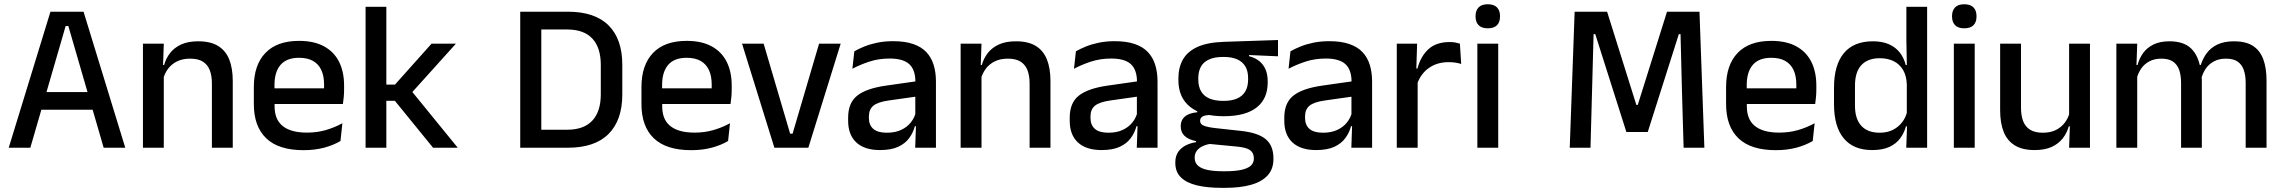

<svg xmlns="http://www.w3.org/2000/svg" viewBox="-20 -694 10724 902"><path d="M122.5 0H21L217 -639H372.5L568.5 0H467L301 -572H288.5ZM439.5 -178.5H149V-261.5H439.5Z M1073.5 0H975.5V-302Q975.5 -337.5 965.8 -363.5Q956 -389.5 933.8 -404Q911.5 -418.5 873 -418.5Q837.5 -418.5 811.5 -405.5Q785.5 -392.5 769.2 -370.5Q753 -348.5 746 -320.5L730 -388.5H751Q759.5 -419.5 779 -444.8Q798.5 -470 831 -485Q863.5 -500 911.5 -500Q969 -500 1004.5 -478.2Q1040 -456.5 1056.8 -415Q1073.5 -373.5 1073.5 -313ZM749.5 0H651.5V-489H749.5L745.5 -374.5L749.5 -368.5Z M1406 11.5Q1289 11.5 1230.8 -44.2Q1172.5 -100 1172.5 -205V-285Q1172.5 -388.5 1226.8 -445.2Q1281 -502 1385 -502Q1455.5 -502 1502.5 -476.2Q1549.5 -450.5 1573 -403.5Q1596.5 -356.5 1596.5 -292V-273.5Q1596.5 -256.5 1595 -239Q1593.5 -221.5 1591 -205.5H1501Q1502 -231.5 1502.2 -254.5Q1502.5 -277.5 1502.5 -296.5Q1502.5 -337 1489.5 -365Q1476.5 -393 1450.5 -407.8Q1424.5 -422.5 1385 -422.5Q1326.5 -422.5 1298 -389.2Q1269.5 -356 1269.5 -294.5V-248.5L1270 -237V-193.5Q1270 -166 1278.2 -143.5Q1286.5 -121 1304.8 -104.8Q1323 -88.5 1352 -79.8Q1381 -71 1422.5 -71Q1469.5 -71 1510.8 -83Q1552 -95 1588.5 -115L1579.5 -31.5Q1546.5 -12 1502.8 -0.2Q1459 11.5 1406 11.5ZM1571 -205.5H1224.5V-279H1571Z M2130.5 0H2014.5L1835 -220.5H1786.5V-296.5H1835.5L2007.5 -489H2122L1908 -251.5V-273ZM1795 0H1697.5V-662H1795Z M2647.5 0H2492.5V-84.5H2644Q2723 -84.5 2762.8 -127.5Q2802.5 -170.5 2802.5 -250.5V-389.5Q2802.5 -470 2762.8 -512.8Q2723 -555.5 2644 -555.5H2492V-639H2647.5Q2774.5 -639 2839 -574.8Q2903.5 -510.5 2903.5 -390V-250Q2903.5 -129.5 2839 -64.8Q2774.5 0 2647.5 0ZM2523 0H2424V-639H2523Z M3227 11.5Q3110 11.5 3051.8 -44.2Q2993.5 -100 2993.5 -205V-285Q2993.5 -388.5 3047.8 -445.2Q3102 -502 3206 -502Q3276.5 -502 3323.5 -476.2Q3370.5 -450.5 3394 -403.5Q3417.5 -356.5 3417.5 -292V-273.5Q3417.5 -256.5 3416 -239Q3414.5 -221.5 3412 -205.5H3322Q3323 -231.5 3323.2 -254.5Q3323.5 -277.5 3323.5 -296.5Q3323.5 -337 3310.5 -365Q3297.5 -393 3271.5 -407.8Q3245.5 -422.5 3206 -422.5Q3147.5 -422.5 3119 -389.2Q3090.5 -356 3090.5 -294.5V-248.5L3091 -237V-193.5Q3091 -166 3099.2 -143.5Q3107.5 -121 3125.8 -104.8Q3144 -88.5 3173 -79.8Q3202 -71 3243.5 -71Q3290.5 -71 3331.8 -83Q3373 -95 3409.5 -115L3400.5 -31.5Q3367.5 -12 3323.8 -0.2Q3280 11.5 3227 11.5ZM3392 -205.5H3045.5V-279H3392Z M3692 -66H3703.5L3828 -489H3929.5L3777.5 0H3618L3466 -489H3567.5Z M4377 0H4279.5L4283.5 -116L4280 -131V-285L4280.5 -309.5Q4280.5 -366 4251.8 -392.5Q4223 -419 4159.5 -419Q4108 -419 4064 -404.5Q4020 -390 3984.5 -371L3993.5 -453Q4013.5 -464.5 4040.5 -475.5Q4067.5 -486.5 4101.5 -493.5Q4135.5 -500.5 4176 -500.5Q4231.5 -500.5 4270 -487.2Q4308.5 -474 4332 -449Q4355.5 -424 4366.2 -389Q4377 -354 4377 -311ZM4114 11Q4041.5 11 4003 -24.8Q3964.5 -60.5 3964.5 -126.5V-141.5Q3964.5 -211.5 4007.8 -245.2Q4051 -279 4144 -292L4291 -313L4296.5 -242L4155.5 -222Q4105 -215 4083.5 -197.8Q4062 -180.5 4062 -147V-140Q4062 -106.5 4082.8 -88.5Q4103.5 -70.5 4146 -70.5Q4185 -70.5 4213 -83.5Q4241 -96.5 4258.5 -118.2Q4276 -140 4282.5 -166.5L4296 -101H4278Q4270 -71 4251.5 -45.5Q4233 -20 4199.8 -4.5Q4166.5 11 4114 11Z M4915 0H4817V-302Q4817 -337.5 4807.2 -363.5Q4797.5 -389.5 4775.2 -404Q4753 -418.5 4714.5 -418.5Q4679 -418.5 4653 -405.5Q4627 -392.5 4610.8 -370.5Q4594.5 -348.5 4587.5 -320.5L4571.5 -388.5H4592.5Q4601 -419.5 4620.5 -444.8Q4640 -470 4672.5 -485Q4705 -500 4753 -500Q4810.5 -500 4846 -478.2Q4881.5 -456.5 4898.2 -415Q4915 -373.5 4915 -313ZM4591 0H4493V-489H4591L4587 -374.5L4591 -368.5Z M5418 0H5320.5L5324.5 -116L5321 -131V-285L5321.5 -309.5Q5321.5 -366 5292.8 -392.5Q5264 -419 5200.5 -419Q5149 -419 5105 -404.5Q5061 -390 5025.5 -371L5034.5 -453Q5054.5 -464.5 5081.5 -475.5Q5108.5 -486.5 5142.5 -493.5Q5176.5 -500.5 5217 -500.5Q5272.5 -500.5 5311 -487.2Q5349.5 -474 5373 -449Q5396.5 -424 5407.2 -389Q5418 -354 5418 -311ZM5155 11Q5082.5 11 5044 -24.8Q5005.5 -60.5 5005.5 -126.5V-141.5Q5005.5 -211.5 5048.8 -245.2Q5092 -279 5185 -292L5332 -313L5337.5 -242L5196.5 -222Q5146 -215 5124.5 -197.8Q5103 -180.5 5103 -147V-140Q5103 -106.5 5123.8 -88.5Q5144.5 -70.5 5187 -70.5Q5226 -70.5 5254 -83.5Q5282 -96.5 5299.5 -118.2Q5317 -140 5323.5 -166.5L5337 -101H5319Q5311 -71 5292.5 -45.5Q5274 -20 5240.8 -4.5Q5207.5 11 5155 11Z M5729 -148Q5626 -148 5571 -192Q5516 -236 5516 -317.5V-325.5Q5516 -377 5537.5 -414.8Q5559 -452.5 5606.2 -473.8Q5653.5 -495 5730 -497.5L5984 -506V-429.5L5848 -435.5V-430Q5877 -422.5 5896.2 -406.8Q5915.5 -391 5925.5 -367.5Q5935.5 -344 5935.5 -312V-306.5Q5935.5 -229.5 5883.2 -188.8Q5831 -148 5729 -148ZM5725 110.5H5737.5Q5780 110.5 5809.5 104.5Q5839 98.5 5854.8 85.5Q5870.5 72.5 5870.5 51V49.5Q5870.5 24 5852.5 11.2Q5834.5 -1.5 5790 -5.5L5649 -19L5673.5 -20Q5649.5 -16 5631.2 -7.8Q5613 0.5 5602.8 13.8Q5592.5 27 5592.5 46.5V47.5Q5592.5 70.5 5608.2 84.5Q5624 98.5 5653.8 104.5Q5683.5 110.5 5725 110.5ZM5735.5 188.5H5719Q5651.5 188.5 5602.8 176.8Q5554 165 5527.8 139.2Q5501.5 113.5 5501.5 71V69Q5501.5 40.5 5514.2 21Q5527 1.5 5549.2 -10.2Q5571.5 -22 5599 -26V-31Q5562.5 -38.5 5544.8 -55.8Q5527 -73 5527 -100.5V-101Q5527 -120 5535.5 -133.8Q5544 -147.5 5561.2 -155.8Q5578.5 -164 5604.5 -166.5V-177.5L5707.5 -152.5L5670 -154Q5640.5 -153.5 5629.2 -146.5Q5618 -139.5 5618 -126.5V-126Q5618 -111 5634.8 -103.8Q5651.5 -96.5 5691.5 -92L5810.5 -79Q5889.5 -70.5 5926 -40.5Q5962.5 -10.5 5962.5 50.5V53Q5962.5 100 5935.2 130Q5908 160 5857.2 174.2Q5806.5 188.5 5735.5 188.5ZM5727.5 -220Q5766 -220 5791.8 -231.2Q5817.5 -242.5 5830.5 -265Q5843.5 -287.5 5843.5 -320V-327.5Q5843.5 -359.5 5830.8 -381.5Q5818 -403.5 5792.8 -415Q5767.5 -426.5 5729 -426.5H5726.5Q5685 -426.5 5659 -414.2Q5633 -402 5621.2 -379.8Q5609.5 -357.5 5609.5 -327V-320Q5609.5 -287.5 5622.5 -265Q5635.5 -242.5 5661.8 -231.2Q5688 -220 5727.5 -220Z M6426 0H6328.5L6332.5 -116L6329 -131V-285L6329.5 -309.5Q6329.5 -366 6300.8 -392.5Q6272 -419 6208.5 -419Q6157 -419 6113 -404.5Q6069 -390 6033.5 -371L6042.5 -453Q6062.5 -464.5 6089.5 -475.5Q6116.5 -486.5 6150.5 -493.5Q6184.5 -500.5 6225 -500.5Q6280.5 -500.5 6319 -487.2Q6357.5 -474 6381 -449Q6404.5 -424 6415.2 -389Q6426 -354 6426 -311ZM6163 11Q6090.5 11 6052 -24.8Q6013.5 -60.5 6013.5 -126.5V-141.5Q6013.5 -211.5 6056.8 -245.2Q6100 -279 6193 -292L6340 -313L6345.5 -242L6204.5 -222Q6154 -215 6132.5 -197.8Q6111 -180.5 6111 -147V-140Q6111 -106.5 6131.8 -88.5Q6152.5 -70.5 6195 -70.5Q6234 -70.5 6262 -83.5Q6290 -96.5 6307.5 -118.2Q6325 -140 6331.5 -166.5L6345 -101H6327Q6319 -71 6300.5 -45.5Q6282 -20 6248.8 -4.5Q6215.5 11 6163 11Z M6636 -295.5 6615 -372H6639Q6654.5 -430 6691 -463.2Q6727.5 -496.5 6790.5 -496.5Q6805.5 -496.5 6817.2 -494.2Q6829 -492 6838.5 -489L6844.5 -393.5Q6832.5 -397.5 6817.5 -399.8Q6802.5 -402 6785 -402Q6731.5 -402 6692.5 -374.5Q6653.5 -347 6636 -295.5ZM6640 0H6542V-489H6637.5L6633 -346.5L6640 -339.5Z M7018.5 0H6920.5V-489H7018.5ZM6969.5 -561Q6940.5 -561 6926.2 -575.8Q6912 -590.5 6912 -616.5V-618.5Q6912 -644.5 6926.2 -659.2Q6940.5 -674 6969.5 -674Q6998.5 -674 7012.8 -659.2Q7027 -644.5 7027 -618.5V-616.5Q7027 -590 7012.8 -575.5Q6998.5 -561 6969.5 -561Z M7452 0H7354.5L7377.5 -639H7530L7667.5 -201H7674L7811.5 -639H7964L7987 0H7889.5L7882 -255.5L7875 -533.5H7867L7721 -74H7620.5L7474.5 -533.5H7466.5L7459 -255Z M8322.5 11.5Q8205.5 11.5 8147.2 -44.2Q8089 -100 8089 -205V-285Q8089 -388.5 8143.2 -445.2Q8197.5 -502 8301.5 -502Q8372 -502 8419 -476.2Q8466 -450.5 8489.5 -403.5Q8513 -356.5 8513 -292V-273.5Q8513 -256.5 8511.5 -239Q8510 -221.5 8507.5 -205.5H8417.5Q8418.5 -231.5 8418.8 -254.5Q8419 -277.5 8419 -296.5Q8419 -337 8406 -365Q8393 -393 8367 -407.8Q8341 -422.5 8301.5 -422.5Q8243 -422.5 8214.5 -389.2Q8186 -356 8186 -294.5V-248.5L8186.5 -237V-193.5Q8186.5 -166 8194.8 -143.5Q8203 -121 8221.2 -104.8Q8239.5 -88.5 8268.5 -79.8Q8297.5 -71 8339 -71Q8386 -71 8427.2 -83Q8468.5 -95 8505 -115L8496 -31.5Q8463 -12 8419.2 -0.2Q8375.5 11.5 8322.5 11.5ZM8487.5 -205.5H8141V-279H8487.5Z M8775 11Q8687.5 11 8641.8 -44Q8596 -99 8596 -204.5V-282Q8596 -388.5 8642.2 -444.2Q8688.5 -500 8779 -500Q8822.5 -500 8853.8 -486.2Q8885 -472.5 8904.8 -447.5Q8924.5 -422.5 8933 -388.5H8965.5L8938 -298Q8936.5 -338 8920.5 -365.2Q8904.5 -392.5 8876.5 -406.5Q8848.5 -420.5 8811 -420.5Q8754.5 -420.5 8724.5 -388Q8694.5 -355.5 8694.5 -291.5V-198Q8694.5 -135.5 8724.2 -103Q8754 -70.5 8811 -70.5Q8845.5 -70.5 8871.8 -83.5Q8898 -96.5 8915.5 -119Q8933 -141.5 8939.5 -169.5L8962.5 -100.5H8934Q8926 -70 8907.2 -44.5Q8888.5 -19 8856.5 -4Q8824.5 11 8775 11ZM9033.5 0H8935.5L8939.5 -114.5L8938 -145.5V-348.5L8938.5 -367.5L8936 -506V-662H9033.5Z M9257 0H9159V-489H9257ZM9208 -561Q9179 -561 9164.8 -575.8Q9150.5 -590.5 9150.5 -616.5V-618.5Q9150.5 -644.5 9164.8 -659.2Q9179 -674 9208 -674Q9237 -674 9251.2 -659.2Q9265.5 -644.5 9265.5 -618.5V-616.5Q9265.5 -590 9251.2 -575.5Q9237 -561 9208 -561Z M9376.5 -489H9474.5V-187Q9474.5 -152 9484.2 -125.8Q9494 -99.5 9516.5 -85Q9539 -70.5 9577 -70.5Q9613 -70.5 9638.8 -83.5Q9664.5 -96.5 9681 -118.8Q9697.5 -141 9704 -168.5L9720 -100.5H9699Q9690.5 -70 9671 -44.5Q9651.5 -19 9619 -4Q9586.5 11 9538.5 11Q9481.5 11 9445.8 -10.8Q9410 -32.5 9393.2 -74.2Q9376.5 -116 9376.5 -176ZM9700.5 -489H9798.5V0H9700.5L9704.5 -114.5L9700.5 -120.5Z M10628 0H10530V-304.5Q10530 -339 10521.2 -364.8Q10512.5 -390.5 10492.2 -404.5Q10472 -418.5 10437.5 -418.5Q10404.5 -418.5 10380.5 -405.5Q10356.5 -392.5 10341.8 -370.5Q10327 -348.5 10320.5 -320.5L10307.5 -388.5H10319Q10328 -418 10346.5 -443.5Q10365 -469 10396.5 -484.5Q10428 -500 10476 -500Q10530 -500 10563.5 -478.8Q10597 -457.5 10612.5 -416.2Q10628 -375 10628 -315.5ZM10020.5 0H9922.5V-489H10020.5L10016.5 -374.5L10020.5 -368.5ZM10324 0H10226.5V-304.5Q10226.5 -339 10217.8 -364.8Q10209 -390.5 10188.8 -404.5Q10168.5 -418.5 10134 -418.5Q10101 -418.5 10077 -405.5Q10053 -392.5 10038.2 -370.5Q10023.5 -348.5 10017 -320.5L10001 -388.5H10022Q10030 -419.5 10048.2 -444.8Q10066.5 -470 10097 -485Q10127.5 -500 10172 -500Q10240 -500 10275 -465Q10310 -430 10319 -363Q10321.5 -353.5 10322.8 -341.5Q10324 -329.5 10324 -318Z"/></svg>

Font: Anek Devanagari Medium
Style: Regular
Weight: 500
Designer: Kailash Malviya (Devanagari) & Yesha Goshar (Latin)
Foundry: Ek Type
Version: Version 1.003